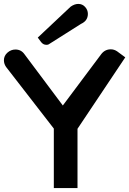

<svg xmlns="http://www.w3.org/2000/svg" viewBox="-40 -962 660 981"><path d="M208 -735Q204 -733 197 -733Q181 -733 170 -747L153 -770L321 -928Q341 -942 360 -942Q381 -942 395 -926.5Q409 -911 409 -891Q409 -856 374 -840ZM281 -423 477 -685Q496 -710 526 -710Q543 -710 558 -700L600 -669L356 -304V-1H235V-305L-9 -620Q-20 -636 -20 -654Q-20 -677 -2 -693Q16 -709 39 -709Q68 -709 85 -685Z"/></svg>

Font: FifthLeg
Style: Bold
Weight: 700
Designer: Jakub Steiner
Version: Version 1.0